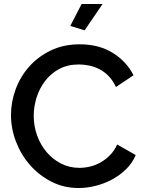

<svg xmlns="http://www.w3.org/2000/svg" viewBox="-20 -936 724 962"><path d="M404 -784 332 -806 389 -916H494ZM35 -360Q35 -424 58 -487.5Q81 -551 125.5 -601.5Q170 -652 234 -683Q298 -714 379 -714Q476 -714 545 -671Q614 -628 649 -559L561 -500Q546 -532 525 -554Q504 -576 479 -589Q454 -602 427 -607.5Q400 -613 375 -613Q319 -613 277 -590.5Q235 -568 206.5 -531Q178 -494 163.5 -448Q149 -402 149 -356Q149 -304 166 -257Q183 -210 213.5 -174Q244 -138 286 -116.5Q328 -95 378 -95Q404 -95 431.5 -101.5Q459 -108 484.5 -122.5Q510 -137 531.5 -159Q553 -181 567 -212L660 -159Q643 -119 612 -88.5Q581 -58 542 -37Q503 -16 459.5 -5Q416 6 374 6Q299 6 237 -26Q175 -58 130 -109.5Q85 -161 60 -226.5Q35 -292 35 -360Z"/></svg>

Font: IngvarSans
Style: Regular
Weight: 600
Version: Version 3.000